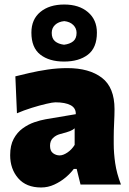

<svg xmlns="http://www.w3.org/2000/svg" viewBox="-20 -817 570 850"><path d="M162 13Q96 13 60.5 -28Q25 -69 25 -130Q25 -173.5 40.5 -202.2Q56 -231 80.5 -248.8Q105 -266.5 132 -275.8Q159 -285 182 -289L315.5 -311.5Q316.5 -338.5 292.8 -351.2Q269 -364 225 -364Q213.5 -364 184.5 -357.2Q155.5 -350.5 120.2 -339.5Q85 -328.5 55 -315.5L48 -479Q72.5 -485 109.8 -493.8Q147 -502.5 190.5 -509Q234 -515.5 278 -515.5Q375 -515.5 431 -472.8Q487 -430 487 -333.5Q487 -308 485.2 -272.8Q483.5 -237.5 483.5 -211.5V-180Q483.5 -139.5 490 -94.5Q496.5 -49.5 515.5 0H336.5L319.5 -69H306.5Q292.5 -50 270.2 -31.2Q248 -12.5 220.2 0.2Q192.5 13 162 13ZM244 -129Q259.5 -129 278.5 -141.8Q297.5 -154.5 310.5 -175.5V-249Q303 -242 290.2 -236.8Q277.5 -231.5 246 -223.5Q227.5 -218.5 214.5 -206Q201.5 -193.5 201.5 -171.5Q201.5 -148.5 214.8 -138.8Q228 -129 244 -129ZM263.5 -544.5Q198 -544.5 158.5 -575.2Q119 -606 119 -672.5Q119 -731.5 158.8 -764.2Q198.5 -797 264.5 -797Q330 -797 369.5 -763.2Q409 -729.5 409 -672.5Q409 -605.5 369.2 -575Q329.5 -544.5 263.5 -544.5ZM263.5 -619Q289 -622 304 -634.2Q319 -646.5 319 -671.5Q319 -692 304.2 -706.5Q289.5 -721 264.5 -723.5Q239 -721 224 -707Q209 -693 209 -671.5Q209 -646.5 223.8 -634.2Q238.5 -622 263.5 -619Z"/></svg>

Font: Commissioner Flair ExtraBold
Style: Regular
Weight: 800
Designer: Kostas Bartsokas
Foundry: Kostas Bartsokas
Version: Version 1.000; ttfautohint (v1.8.3)